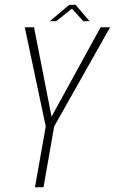

<svg xmlns="http://www.w3.org/2000/svg" viewBox="-20 -790 484 810"><path d="M127.5 0 173 -256.5 84.5 -675H123.5L197.5 -298L404.5 -675H444.5L208.5 -256.5L163.5 0ZM190 -700.5 272 -769.5H299L358 -700.5H331.5L283.5 -753.5L217 -700.5Z"/></svg>

Font: Anybody ExtraLight
Style: Italic
Weight: 200
Italic angle: -10°
Designer: Tyler Finck
Foundry: Etcetera Type Company
Version: Version 1.010; ttfautohint (v1.8.3) -l 8 -r 50 -G 200 -x 14 